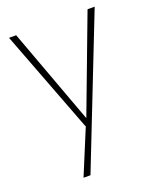

<svg xmlns="http://www.w3.org/2000/svg" viewBox="-139 -603 746 910"><g transform="rotate(-20 234.0 -148.0)"><path d="M18 -520H54L232 -37L414 -520H450L158 224H123L217 -3H215Z"/></g></svg>

Font: Murecho ExtraLight
Style: Regular
Weight: 200
Designer: Neil Summerour
Foundry: Positype
Version: Version 1.010; ttfautohint (v1.8.3)